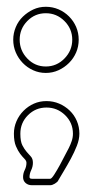

<svg xmlns="http://www.w3.org/2000/svg" viewBox="-20 -492 285 566"><path d="M128 35Q132 35 140 22.5Q148 10 156.5 -5.5Q165 -21 172.5 -36Q180 -51 183 -56Q188 -66 191.5 -76.5Q195 -87 195 -98Q195 -130 172 -152.5Q149 -175 117 -175Q85 -175 62.5 -152.5Q40 -130 40 -98Q40 -75 46 -63.5Q52 -52 58.5 -44.5Q65 -37 71 -30.5Q77 -24 77 -12Q77 -1 72 9.5Q67 20 67 30Q67 35 74 35ZM115 -453Q83 -453 60.5 -430Q38 -407 38 -375Q38 -343 60.5 -319.5Q83 -296 115 -296Q147 -296 170 -319.5Q193 -343 193 -375Q193 -407 170 -430Q147 -453 115 -453ZM115 -472Q135 -472 152.5 -464.5Q170 -457 183.5 -443.5Q197 -430 204.5 -412.5Q212 -395 212 -375Q212 -355 204.5 -337.5Q197 -320 183.5 -306.5Q170 -293 152.5 -285Q135 -277 115 -277Q95 -277 77.5 -285Q60 -293 47 -306.5Q34 -320 26.5 -337.5Q19 -355 19 -375Q19 -394 26.5 -412Q34 -430 47.5 -443Q61 -456 78 -464Q95 -472 115 -472ZM74 54Q63 54 55.5 47.5Q48 41 48 30Q48 19 53 9Q58 -1 58 -12Q58 -18 52 -24Q46 -30 39.5 -38.5Q33 -47 27 -61Q21 -75 21 -98Q21 -117 28.5 -134.5Q36 -152 49.5 -165.5Q63 -179 80 -186.5Q97 -194 117 -194Q137 -194 154.5 -186.5Q172 -179 185.5 -166Q199 -153 206.5 -135.5Q214 -118 214 -98Q214 -81 206.5 -62Q199 -43 189 -24.5Q179 -6 168.5 11.5Q158 29 151 41L152 40Q149 45 141.5 49.5Q134 54 128 54Z"/></svg>

Font: RonaldsonGothicLicht
Style: Regular
Weight: 400
Designer: Mr. Robertson for MacKellar, Smiths & Jordan Co. Philadelphia
Foundry: CAT-Fonts Peter Wiegel
Version: 1.000